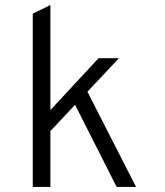

<svg xmlns="http://www.w3.org/2000/svg" viewBox="-20 -742 656 762"><path d="M278 -326 180 -222V0H110V-688L180 -722V-305L371 -511H452L327 -378L520 0H443Z"/></svg>

Font: Overpass Mono Light
Style: Regular
Weight: 300
Monospace: yes
Designer: Delve Withrington, Dave Bailey
Foundry: Delve Fonts
Version: Version 1.000;DELV;Overpass